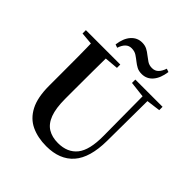

<svg xmlns="http://www.w3.org/2000/svg" viewBox="-252 -1130 1323 1323"><g transform="rotate(45 409.0 -468.5)"><path d="M253.4 -815.6Q262.1 -882.2 294.4 -918.4Q326.8 -954.7 374.1 -954.7Q402 -954.7 422.6 -943.9Q443.2 -933.1 460 -919Q478.7 -904.2 498.6 -890.8Q518.5 -877.4 545.7 -877.4Q574.4 -877.4 592.4 -895.8Q610.4 -914.1 621.4 -947L645.6 -938.5Q636.2 -871.2 604.6 -834.7Q573 -798.2 524.6 -798.2Q495.8 -798.2 475.9 -808.9Q456 -819.6 439 -833.4Q420.6 -848.2 400.2 -861.8Q379.7 -875.5 350.4 -875.5Q324.5 -875.5 306.5 -858.1Q288.5 -840.8 277.5 -807.1ZM411.6 18.6Q328.6 18.6 265.1 -11.1Q201.7 -40.8 166.3 -108.6Q130.9 -176.3 130.9 -290V-400.9Q130.9 -485.1 130.6 -570.6Q130.2 -656.1 127.5 -740.5H274.9Q273.9 -656.3 273.4 -571.6Q272.9 -486.9 272.9 -400.9V-305Q272.9 -213.4 293.8 -158.2Q314.7 -102.9 355.1 -78.4Q395.4 -53.9 453 -53.9Q545.1 -53.9 593.5 -114Q641.9 -174.1 640.5 -312.5L637.5 -740.5H685.2L682 -304.3Q680.6 -138.8 611.5 -60.1Q542.4 18.6 411.6 18.6ZM39.2 -707.9V-740.5H374.4V-707.9L218.8 -694.2H191.8ZM521.1 -707.9V-740.5H786.3V-707.9L674.7 -693.5H646.5Z"/></g></svg>

Font: Source Han Serif JP VF
Style: Regular
Weight: 250
Designer: Ryoko NISHIZUKA 西塚涼子 (kana & ideographs); Frank Grießhammer (Latin, Greek & Cyrillic); Wenlong ZHANG 张文龙 (bopomofo); San
Foundry: Adobe
Version: Version 2.001;hotconv 1.1.0;makeotfexe 2.6.0